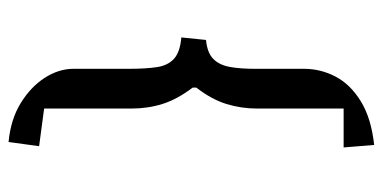

<svg xmlns="http://www.w3.org/2000/svg" viewBox="-248 -522 914 459"><g transform="rotate(90 209.5 -292.0)"><path d="M319 145Q265 140 226 116Q187 92 165.5 58.5Q144 25 144 -10V-142Q144 -183 140 -209.5Q136 -236 120 -250.5Q104 -265 69 -268L75 -327Q106 -330 120.5 -344.5Q135 -359 139.5 -384Q144 -409 144 -443V-561Q144 -601 162.5 -636.5Q181 -672 221.5 -697Q262 -722 326 -729L332 -656H239V-449Q239 -411 228 -375.5Q217 -340 189 -304V-295Q217 -258 228 -223Q239 -188 239 -149V60L329 72Z"/></g></svg>

Font: Eczar
Style: Regular
Weight: 400
Designer: Vaibhav Singh
Foundry: Rosetta Type Foundry
Version: Version 2.000